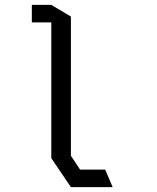

<svg xmlns="http://www.w3.org/2000/svg" viewBox="-20 -764 640 784"><path d="M110 -744V-672.5H189.5V-118L269.5 0H440L409.5 -71.5H307L269.5 -128V-696.5L189.5 -744Z"/></svg>

Font: Kode
Style: Regular
Weight: 400
Monospace: yes
Designer: Isa Ozler
Foundry: Kadena LLC
Version: Version 1.000;gftools[0.9.28]